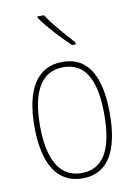

<svg xmlns="http://www.w3.org/2000/svg" viewBox="-87 -872 629 888"><g transform="rotate(-10 227.5 -428.0)"><path d="M183 -815H152V-808C186 -759 244 -697 287 -657H304V-667C264 -711 216 -764 183 -815ZM404 -315C404 -479 356 -588 229 -588C111 -588 50 -491 50 -316C50 -139 110 -41 229 -41C347 -41 404 -138 404 -315ZM76 -316C76 -474 125 -563 229 -563C339 -563 378 -464 378 -316C378 -153 332 -66 228 -66C124 -66 76 -158 76 -316Z"/></g></svg>

Font: Noto Sans Tamil UI Condensed Thin
Style: Regular
Weight: 100
Width: 3
Designer: Jelle Bosma - Monotype Design Team
Foundry: Monotype Imaging Inc.
Version: Version 2.004